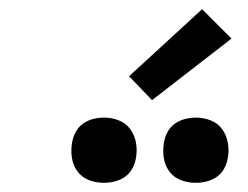

<svg xmlns="http://www.w3.org/2000/svg" viewBox="-20 -1007 540 418"><path d="M406 -609Q389 -609 373.5 -615Q358 -621 348.5 -634Q339 -647 336.5 -663.5Q334 -680 337 -697Q339 -709 345 -720Q351 -731 361 -738Q371 -745 383 -748Q395 -751 406 -751Q423 -751 438.5 -745Q454 -739 463.5 -726Q473 -713 476 -696.5Q479 -680 476 -663Q474 -651 468 -640Q462 -629 452 -622Q442 -615 430 -612Q418 -609 406 -609ZM206 -609Q189 -609 173.5 -615Q158 -621 148.5 -634Q139 -647 136.5 -663.5Q134 -680 137 -697Q139 -709 145 -720Q151 -731 161 -738Q171 -745 183 -748Q195 -751 206 -751Q223 -751 238.5 -745Q254 -739 263.5 -726Q273 -713 276 -696.5Q279 -680 276 -663Q274 -651 268 -640Q262 -629 252 -622Q242 -615 230 -612Q218 -609 206 -609ZM311 -789 261 -841 420 -987 484 -923Z"/></svg>

Font: Iosevka Slab
Style: Bold Italic
Weight: 700
Italic angle: -9°
Monospace: yes
Designer: Belleve Invis
Foundry: Belleve Invis
Version: Version 11.1.0; ttfautohint (v1.8.3)